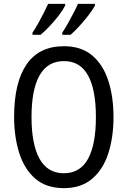

<svg xmlns="http://www.w3.org/2000/svg" viewBox="-20 -963 659 993"><path d="M567 -358Q567 -253 540 -169.5Q513 -86 456 -38Q399 10 311 10Q219 10 162.5 -39Q106 -88 79.5 -171.5Q53 -255 53 -359Q53 -536 117.5 -630Q182 -724 311 -724Q400 -724 456.5 -676.5Q513 -629 540 -546Q567 -463 567 -358ZM143 -358Q143 -217 184.5 -142Q226 -67 310 -67Q394 -67 435 -141Q476 -215 476 -358Q476 -500 435 -573.5Q394 -647 311 -647Q226 -647 184.5 -573Q143 -499 143 -358ZM471 -934Q460 -913 438 -884.5Q416 -856 390.5 -828Q365 -800 345 -783H302V-794Q316 -815 332 -843.5Q348 -872 362 -899Q376 -926 383 -943H471ZM317 -934Q306 -912 285 -884.5Q264 -857 239 -830Q214 -803 190 -783H148V-794Q163 -816 178.5 -844Q194 -872 207.5 -898.5Q221 -925 229 -943H317Z"/></svg>

Font: Noto Sans Ethiopic Cond
Style: Regular
Weight: 400
Width: 3
Designer: Monotype Design Team
Foundry: Monotype Imaging Inc.
Version: Version 2.102; ttfautohint (v1.8.4.7-5d5b)